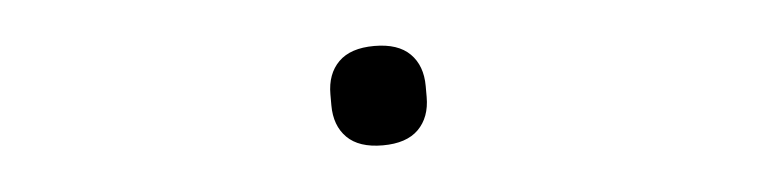

<svg xmlns="http://www.w3.org/2000/svg" viewBox="-26 -520 1108 281"><g transform="rotate(-5 528.0 -380.0)"><path d="M458 -372V-388Q458 -418 475.5 -435.5Q493 -453 528 -453Q563 -453 580.5 -435.5Q598 -418 598 -388V-372Q598 -342 580.5 -324.5Q563 -307 528 -307Q493 -307 475.5 -324.5Q458 -342 458 -372Z"/></g></svg>

Font: PlemolJP
Style: Regular
Weight: 400
Monospace: yes
Version: v2.0.4; ttfautohint (v1.8.4.7-5d5b-dirty) -l 6 -r 45 -G 200 